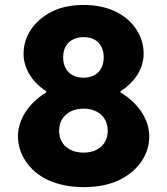

<svg xmlns="http://www.w3.org/2000/svg" viewBox="-20 -747 671 772"><path d="M316.9 -727.1C265.6 -727.1 222.2 -717.8 186.5 -699.2C114.3 -662.1 74.7 -598.6 74.7 -530.8C74.7 -475.6 105 -419.9 165.5 -380.4V-375.5C90.8 -328.6 52.2 -263.2 52.2 -199.2C52.2 -163.6 62.5 -129.9 83.5 -98.6C124.5 -36.1 204.1 5.4 316.9 5.4C373 5.4 420.9 -4.4 460 -23.4C538.1 -61.5 580.1 -127 580.1 -198.7C580.1 -262.7 541.5 -328.1 464.8 -375.5V-380.4C526.9 -419.9 557.6 -476.1 557.6 -531.2C557.6 -564.9 548.3 -597.2 529.3 -627C491.2 -686.5 418.5 -727.1 316.9 -727.1ZM316.4 -597.7C364.7 -597.7 397 -568.8 397 -516.6C397 -464.4 364.3 -434.6 315.9 -434.6C267.1 -434.6 233.9 -464.4 233.9 -516.6C233.9 -567.9 267.1 -597.7 316.4 -597.7ZM315.9 -310.1C374 -310.1 413.1 -275.9 413.1 -220.7C413.1 -167.5 374 -133.3 315.9 -133.3C258.8 -133.3 217.8 -166 217.8 -220.7C217.8 -248 227.1 -270 245.6 -286.1C263.7 -302.2 287.1 -310.1 315.9 -310.1Z"/></svg>

Font: Estedad ExtraBold
Style: Regular
Weight: 800
Designer: Amin Abedi
Version: Version 7.3